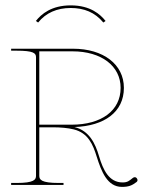

<svg xmlns="http://www.w3.org/2000/svg" viewBox="-20 -706 570 733"><path d="M250 -675.5C300.5 -675.5 342.5 -659 374.5 -620L383 -626C363 -651 325.5 -685.5 250 -685.5C176.5 -685.5 138 -652.5 117 -626L125.5 -620C155.5 -657 197.5 -675.5 250 -675.5ZM22.5 -520V-512.5H42.5C108.5 -512.5 117.5 -503 117.5 -487.5V-35C117.5 -20.5 111 -7.5 42.5 -7.5H22.5V0H222.5V-7.5H205C136.5 -7.5 130 -20.5 130 -35V-220H180.5C212 -220 239 -217.5 261.5 -212C316.5 -198.5 335 -154 349 -108.5C367 -51.5 389.5 7.5 445.5 7.5C470.5 7.5 483.5 2.5 500.5 -10.5C503.5 -12.5 505 -15.5 505 -18.5C505 -20.5 504 -23 502.5 -25C500.5 -28 497.5 -29.5 494.5 -29.5C492.5 -29.5 489.5 -28.5 487.5 -27C473 -15.5 467 -9.5 448 -9.5C396 -9.5 373.5 -57.5 358 -110C344 -157.5 321.5 -206.5 264.5 -221C378 -225 453 -278 453 -370.5C453 -460 375 -520 258.5 -520ZM253.5 -230H130V-510H257C367 -510 440.5 -454 440.5 -370.5C440.5 -283.5 367 -230 253.5 -230Z"/></svg>

Font: ZnikomitSC
Style: Regular
Weight: 100
Designer: gluk
Foundry: gluk
Version: Version 0.55